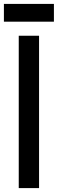

<svg xmlns="http://www.w3.org/2000/svg" viewBox="-24 -963 296 983"><path d="M252 -852ZM252 -852H-4V-943H252ZM176 0H72V-780H176Z"/></svg>

Font: Tanohe Sans Medium
Style: Regular
Weight: 500
Designer: Village Type and Design LLC
Foundry: Cooper Hewitt Smithsonian Design Museum
Version: Version 1.00;September 29, 2021;FontCreator 13.0.0.2655 64-b